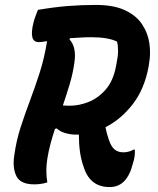

<svg xmlns="http://www.w3.org/2000/svg" viewBox="-20 -740 640 779"><path d="M172 0Q160 4 146.5 6Q133 8 119 8Q63 8 46.5 -25.5Q30 -59 38 -110Q46 -169 63.5 -223Q81 -277 101.5 -331.5Q122 -386 141 -445Q160 -504 171 -573Q159 -571 150.5 -570Q142 -569 137 -569Q96 -569 116 -649Q120 -664 124.5 -676Q129 -688 134 -700Q199 -711 254 -715.5Q309 -720 369 -720Q441 -720 487 -698.5Q533 -677 556.5 -641.5Q580 -606 586 -564.5Q592 -523 585 -484L583 -470Q566 -378 518 -316.5Q470 -255 408 -224Q413 -197 422 -172Q431 -145 445 -133.5Q459 -122 480 -122Q503 -122 522 -133H527Q528 -119 526 -105Q524 -91 519 -76Q507 -28 483 -4Q460 19 425 19Q347 19 321 -58Q309 -91 304.5 -124Q300 -157 300 -194Q292 -194 285 -194Q266 -194 245 -200Q224 -206 210 -219L203 -217Q193 -187 185 -157Q177 -127 172 -96Q164 -46 172 0ZM282 -487Q276 -443 263 -399.5Q250 -356 235 -312Q246 -311 262 -311Q302 -311 341 -327Q380 -343 409.5 -377.5Q439 -412 450 -468L453 -484Q459 -512 459 -533.5Q459 -555 455 -571Q420 -589 349 -589Q327 -589 305.5 -587.5Q284 -586 264 -585L262 -580Q291 -549 282 -487Z"/></svg>

Font: Recursive Mn Csl St
Style: Bold Italic
Weight: 700
Italic angle: -15°
Monospace: yes
Version: Version 1.079;hotconv 1.0.112;makeotfexe 2.5.65598; ttfautoh